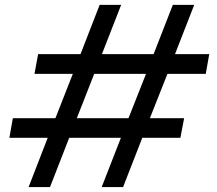

<svg xmlns="http://www.w3.org/2000/svg" viewBox="-20 -760 880 780"><path d="M502 -279.8 573.2 -460H362.8L292 -279.8ZM393.1 0 471.2 -200.2H261.2L183.1 0H96.2L173.8 -200.2H18.1L32.2 -279.8H205.1L275.9 -460H120.1L134.8 -540H307.1L384.8 -740.2H472.2L394 -540H604L682.1 -740.2H769L690.9 -540H830.1L815.9 -460H660.2L588.9 -279.8H728L712.9 -200.2H558.1L480 0Z"/></svg>

Font: SVN-Poppins
Style: Italic
Weight: 400
Italic angle: -10°
Designer: Ninad Kale (Devanagari), Jonny Pinhorn (Latin)
Foundry: Indian Type Foundry
Version: Version 3.002 2017